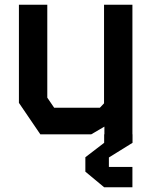

<svg xmlns="http://www.w3.org/2000/svg" viewBox="-20 -568 640 812"><path d="M420 -548V-131L402.5 -112.5H209L180 -155V-548H60V-133L150.5 0H366L421.5 -32.5V0H540V-548ZM540 138V224H420.5L341 158V97L420.5 36V0H540.5V36L440.5 98V138Z"/></svg>

Font: Kode
Style: Regular
Weight: 400
Monospace: yes
Designer: Isa Ozler
Foundry: Kadena LLC
Version: Version 1.000;gftools[0.9.28]